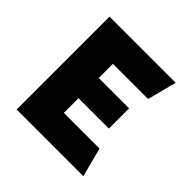

<svg xmlns="http://www.w3.org/2000/svg" viewBox="-178 -861 1022 1022"><g transform="rotate(45 333.5 -349.5)"><path d="M85 -699.2Q251 -699.2 583 -699.2Q569.3 -643.6 540 -534.2Q452.1 -534.2 275.4 -534.2Q275.4 -499 275.4 -427.7Q351.6 -427.7 503.9 -427.7Q503.9 -377 503.9 -275.4Q427.7 -275.4 275.4 -275.4Q275.4 -238.3 275.4 -165Q365.2 -165 543.9 -165Q557.6 -109.4 586.9 0Q418.9 0 85 0Q85 -116.2 85 -349.6Q85 -465.8 85 -699.2Z"/></g></svg>

Font: Big-Shock
Style: Black
Weight: 400